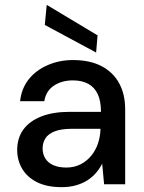

<svg xmlns="http://www.w3.org/2000/svg" viewBox="-20 -761 596 793"><path d="M235 12Q173 12 132 -9Q91 -30 71 -65Q51 -100 51 -141Q51 -191 76.5 -226Q102 -261 150.5 -280Q199 -299 266 -299H397Q397 -343 384 -371.5Q371 -400 345 -414.5Q319 -429 281 -429Q236 -429 203 -407.5Q170 -386 163 -343H63Q69 -397 99.5 -434.5Q130 -472 178 -492.5Q226 -513 281 -513Q351 -513 399 -488Q447 -463 472 -417.5Q497 -372 497 -309V0H410L402 -85Q392 -65 376.5 -47Q361 -29 340.5 -16Q320 -3 293.5 4.5Q267 12 235 12ZM254 -69Q286 -69 312 -82Q338 -95 356.5 -117.5Q375 -140 384.5 -168Q394 -196 395 -227V-229H276Q233 -229 206 -218.5Q179 -208 167.5 -189.5Q156 -171 156 -148Q156 -124 167.5 -106Q179 -88 201 -78.5Q223 -69 254 -69ZM377 -544 165 -658 173 -741 383 -615Z"/></svg>

Font: DMSans_18ptMedium
Style: Regular
Weight: 500
Designer: Colophon Foundry, Jonny Pinhorn
Foundry: Colophon Foundry
Version: Version 4.004;gftools[0.9.30]